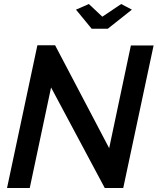

<svg xmlns="http://www.w3.org/2000/svg" viewBox="-20 -935 784 955"><path d="M166 -710H254L523 -198L631 -709H744L593 0H501L234 -500L128 0H15ZM358 -887 422 -915 489 -852 583 -915 636 -887 516 -792H436Z"/></svg>

Font: Raleway SemiBold
Style: Italic
Weight: 600
Italic angle: -12°
Designer: Matt McInerney, Pablo Impallari, Rodrigo Fuenzalida
Foundry: Matt McInerney, Pablo Impallari, Rodrigo Fuenzalida
Version: Version 4.026